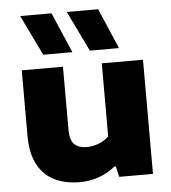

<svg xmlns="http://www.w3.org/2000/svg" viewBox="-56 -859 819 919"><g transform="rotate(-5 353.5 -399.5)"><path d="M290.5 9Q222.5 9 170.5 -16Q118.5 -41 89.2 -95Q60 -149 60 -235.5V-548.5H258V-246.5Q258 -195 279.2 -175.2Q300.5 -155.5 338 -155.5Q367.5 -155.5 396 -166.5Q424.5 -177.5 444.5 -197V-548.5H642.5V0H480.5L468.5 -51H461.5Q426.5 -22 382.5 -6.5Q338.5 9 290.5 9ZM393 -614 299 -808H449.5L533 -614ZM169 -614 75 -808H225.5L309 -614Z"/></g></svg>

Font: Encode Sans Expanded ExtraBold
Style: Regular
Weight: 800
Width: 7
Designer: Multiple Designers
Foundry: Impallari Type
Version: Version 3.000; ttfautohint (v1.8.3) -l 8 -r 50 -G 200 -x 14 